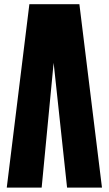

<svg xmlns="http://www.w3.org/2000/svg" viewBox="-20 -879 509 900"><path d="M352.1 -859.4 458 0.5H294.4L231.4 -584.5L175.3 0.5H11.7L117.7 -859.4Z"/></svg>

Font: Anton SC
Style: Regular
Weight: 400
Designer: Vernon Adams
Foundry: Vernon Adams
Version: Version 2.116; ttfautohint (v1.8.4.7-5d5b)